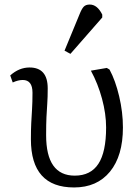

<svg xmlns="http://www.w3.org/2000/svg" viewBox="-20 -811 609 845"><path d="M306 14Q116 14 116 -198Q116 -239 117.5 -269Q119 -299 121 -330Q123 -361 123 -403Q123 -459 80 -459Q60 -459 36 -448L25 -479Q64 -514 110 -514Q190 -514 190 -422Q190 -383 188 -355Q186 -327 184.5 -296Q183 -265 183 -216Q183 -38 309 -38Q379 -38 413 -90Q447 -142 447 -250Q447 -310 429 -376.5Q411 -443 380 -500L450 -512L462 -505Q488 -457 504.5 -387Q521 -317 521 -250Q521 -125 464 -55.5Q407 14 306 14ZM290 -574 264 -588 330 -748Q339 -771 348 -781Q357 -791 375 -791Q408 -791 430 -747V-734Z"/></svg>

Font: Literata 12pt Light
Style: Regular
Weight: 300
Designer: Latin by Veronika Burian and Jose Scaglione. Greek by Irene Vlachou. Cyrillic by Vera Evstafieva.
Foundry: TypeTogether
Version: Version 3.002